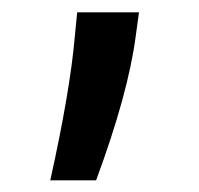

<svg xmlns="http://www.w3.org/2000/svg" viewBox="-20 -120 328 317"><path d="M209.5 -99.6 204.1 -60.5Q191.9 33.7 138.7 177.7H63Q95.7 30.3 103.5 -59.6L107.4 -99.6Z"/></svg>

Font: Karasuma Gothic
Style: Regular
Weight: 500
Designer: Rasmus Andersson / Ryoko Nishizuka
Foundry: Genbu
Version: Version 1.00